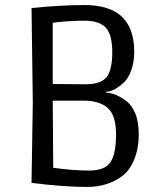

<svg xmlns="http://www.w3.org/2000/svg" viewBox="-20 -728 654 761"><path d="M316 -708Q512 -708 512 -523Q512 -482 500.5 -450Q489 -418 472 -402Q439 -371 412 -366L400 -364V-361Q438 -359 479 -329Q501 -313 515.5 -280Q530 -247 530 -194Q530 -141 512.5 -97Q495 -53 464 -30Q407 13 323 13Q237 13 105 -3L110 -323L105 -696Q221 -708 316 -708ZM191 -63Q269 -52 332.5 -52Q396 -52 418 -85.5Q440 -119 440 -194.5Q440 -270 407.5 -299.5Q375 -329 312 -329H189ZM189 -395Q257 -394 318.5 -394Q380 -394 402.5 -422.5Q425 -451 425 -520.5Q425 -590 399.5 -618Q374 -646 313 -646Q255 -646 189 -638Z"/></svg>

Font: Ruda
Style: Regular
Weight: 400
Designer: Mariela Monsalve, Angelina Sanchez
Foundry: Mariela Monsalve, Angelina Sanchez
Version: Version 1.002